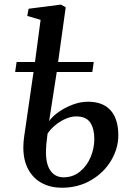

<svg xmlns="http://www.w3.org/2000/svg" viewBox="-20 -826 596 856"><path d="M199 -286Q213.5 -307 242 -327Q270.5 -347 305 -359.8Q339.5 -372.5 372 -372.5Q439 -372.5 473.2 -334Q507.5 -295.5 507.5 -222.5Q507.5 -165 475.8 -111Q444 -57 386.5 -23Q329 11 255.5 11Q206 11 167.2 -9.5Q128.5 -30 106.2 -70.5Q84 -111 84 -169.5Q84 -191 88 -219L129.5 -505H47.5L54 -549.5H136L161 -737.5L101.5 -755L107.5 -787L251.5 -805.5L273 -793.5L239 -549.5H398L391.5 -505H233ZM192 -230Q185 -181 185 -147Q185 -92.5 205.8 -64Q226.5 -35.5 264 -35.5Q305 -35.5 336.2 -60.8Q367.5 -86 384 -125.5Q400.5 -165 400.5 -206.5Q400.5 -252.5 382.2 -279.8Q364 -307 319 -307Q296.5 -307 271.2 -295.8Q246 -284.5 224.8 -266.5Q203.5 -248.5 192 -230Z"/></svg>

Font: Merriweather Text
Style: Italic
Weight: 400
Italic angle: -7.8°
Designer: Eben Sorkin
Foundry: Eben Sorkin
Version: Version 2.100